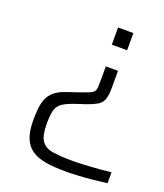

<svg xmlns="http://www.w3.org/2000/svg" viewBox="-130 -598 747 872"><g transform="rotate(20 243.5 -162.0)"><path d="M289 186Q233 186 192 179Q151 172 124.5 153.5Q98 135 85 102Q72 69 72 18Q72 -16 75 -43Q78 -70 87.5 -90.5Q97 -111 115.5 -126.5Q134 -142 166 -153L219 -171Q248 -181 264 -187Q280 -193 287.5 -200Q295 -207 296.5 -219Q298 -231 298 -251V-325H357V-241Q357 -204 349 -184.5Q341 -165 322.5 -154.5Q304 -144 273 -133L233 -120Q190 -106 169 -92Q148 -78 141.5 -55Q135 -32 135 12Q135 68 152 93Q169 118 207 124Q245 130 306 130Q323 130 344.5 129Q366 128 390 126.5Q414 125 439 123Q464 121 487 118V171Q458 175 422 178.5Q386 182 351.5 184Q317 186 289 186ZM290 -427V-510H364V-427Z"/></g></svg>

Font: Saira SemiExpanded Light
Style: Regular
Weight: 300
Width: 6
Designer: Hector Gatti with collaboration of the Omnibus-Type team
Foundry: Omnibus-Type
Version: Version 1.101